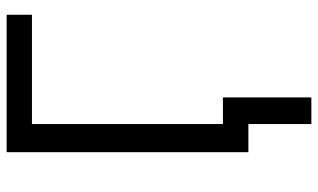

<svg xmlns="http://www.w3.org/2000/svg" viewBox="-206 -548 940 567"><g transform="rotate(-90 263.5 -264.0)"><path d="M98.1 -713.9H503.9V-639.2H181.2V-75.2H259.8V186H181.2V0H98.1Z"/></g></svg>

Font: Open Sans ACDW
Style: acdw
Weight: 400
Foundry: Ascender Corporation
Version: Version 1.10